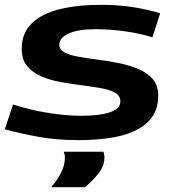

<svg xmlns="http://www.w3.org/2000/svg" viewBox="-23 -571 727 796"><path d="M-3 -35 31 -138Q66 -126 114.5 -115Q163 -104 215.5 -97.5Q268 -91 317 -91Q389 -91 432.5 -105.5Q476 -120 476 -151Q476 -174 454 -186.5Q432 -199 395.5 -205.5Q359 -212 315.5 -217.5Q272 -223 228 -231Q184 -239 148 -254.5Q112 -270 89.5 -297Q67 -324 67 -368Q67 -434 109 -474.5Q151 -515 225 -533Q299 -551 395 -551Q466 -551 527.5 -541.5Q589 -532 641 -516L609 -416Q561 -432 496.5 -441Q432 -450 375 -450Q300 -450 261.5 -432Q223 -414 223 -386Q223 -365 245 -353.5Q267 -342 303.5 -335.5Q340 -329 384 -323.5Q428 -318 471.5 -309Q515 -300 551.5 -284.5Q588 -269 610.5 -243Q633 -217 633 -175Q633 -119 605.5 -83Q578 -47 531.5 -26.5Q485 -6 426 2Q367 10 303 10Q214 10 138 -3.5Q62 -17 -3 -35ZM241 58H406Q410 71 410 81Q410 117 385 148.5Q360 180 329 205H189Q213 178 229.5 146.5Q246 115 246 83Q246 69 241 58Z"/></svg>

Font: Georama ExtraExtended SemiBold
Style: Italic
Weight: 600
Width: 8
Italic angle: -9°
Designer: Jean-Baptiste Levee
Foundry: Production Type
Version: Version 1.000